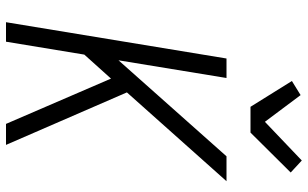

<svg xmlns="http://www.w3.org/2000/svg" viewBox="-213 -813 1026 640"><g transform="rotate(90 300.0 -493.0)"><path d="M393 0 242 -350 162 -261 119 0H54L175 -735H240L181 -375L501 -735H584L288 -403L463 0ZM336 -815 250 -953 297 -982 386 -863 515 -986 555 -949 422 -815Z"/></g></svg>

Font: Iosevka Aile Light
Style: Italic
Weight: 300
Italic angle: -9°
Designer: Belleve Invis
Foundry: Belleve Invis
Version: Version 31.1.0; ttfautohint (v1.8.4)